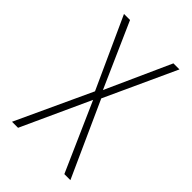

<svg xmlns="http://www.w3.org/2000/svg" viewBox="-169 -589 651 651"><g transform="rotate(45 157.0 -263.5)"><path d="M143 -272 27 -527H56L159 -294L264 -527H293L175 -270L297 0H268L159 -247L46 0H17Z"/></g></svg>

Font: Noto Sans ExtraCondensed Thin
Style: Regular
Weight: 100
Width: 2
Designer: Monotype Design Team
Foundry: Monotype Imaging Inc.
Version: Version 2.013; ttfautohint (v1.8.4.7-5d5b)